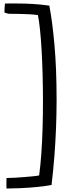

<svg xmlns="http://www.w3.org/2000/svg" viewBox="-20 -830 350 1106"><path d="M306 -257.5Q306 -176.5 302.8 -93Q299.5 -9.5 293 73.2Q286.5 156 277 235.5Q238.5 243 189.5 247.5Q140.5 252 94.2 254Q48 256 17.5 256Q17 248 17 236.2Q17 224.5 17.2 213Q17.5 201.5 17.5 195.5Q36.5 195.5 64.8 193.8Q93 192 122.5 189.8Q152 187.5 175 185Q198 182.5 205.5 180.5Q213 125 218 55.8Q223 -13.5 225.2 -90Q227.5 -166.5 227.5 -244.5Q227.5 -322.5 225.5 -397.5Q223.5 -472.5 219.8 -539Q216 -605.5 210.5 -658.2Q205 -711 198.5 -743Q176.5 -746.5 146.2 -748Q116 -749.5 85.5 -750Q55 -750.5 32 -750.5Q22.5 -752.5 15.5 -754.2Q8.5 -756 5.5 -758Q5.5 -769.5 6.5 -784.5Q7.5 -799.5 8.5 -809.5Q19 -810 38 -810Q57 -810 72 -810Q122 -810 169 -807.2Q216 -804.5 264 -797.5Q281 -712.5 293.5 -574Q306 -435.5 306 -257.5Z"/></svg>

Font: Grandstander Thin Light
Style: Regular
Weight: 300
Version: Version 1.200